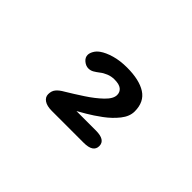

<svg xmlns="http://www.w3.org/2000/svg" viewBox="-48 -823 715 715"><g transform="rotate(45 309.5 -466.0)"><path d="M452.5 -527Q452.5 -500.5 432.2 -475Q412 -449.5 383.5 -428.5Q355 -407.5 330.5 -393.2Q306 -379 298 -374.5H400.5Q450.5 -374.5 450.5 -342.5Q450.5 -310 400.5 -310H232.5Q207 -310 193 -319.5Q179 -329 179 -344.5Q179 -362 188.5 -373.2Q198 -384.5 216 -394.5Q246 -412.5 280 -434.8Q314 -457 338.5 -480.5Q363 -504 363 -524Q363 -539.5 351.5 -548.8Q340 -558 315 -558Q298.5 -558 283.8 -552Q269 -546 258.5 -537.5Q247.5 -529 238 -523.5Q228.5 -518 217 -518Q204 -518 191.8 -528Q179.5 -538 179.5 -552Q179.5 -561.5 186 -573Q192.5 -584.5 204.5 -593Q222 -605.5 251 -614Q280 -622.5 317 -622.5Q381.5 -622.5 417 -599.8Q452.5 -577 452.5 -527Z"/></g></svg>

Font: Sono Monospace
Style: Bold
Weight: 700
Designer: Tyler Finck
Foundry: Tyler Finck
Version: Version 2.112